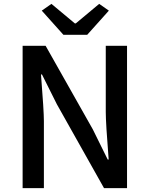

<svg xmlns="http://www.w3.org/2000/svg" viewBox="-20 -973 774 993"><path d="M97 -736H216L460 -304L537 -148H542Q527 -338 527 -393V-736H637V0H518L274 -434L197 -588H192Q207 -398 207 -347V0H97ZM196 -918 246 -953 367 -852H372L493 -953L543 -918L431 -793H308Z"/></svg>

Font: Noto Sans S Chinese Medium
Style: Regular
Weight: 500
Designer: Ryoko NISHIZUKA  (kana & ideographs); Paul D. Hunt (Latin, Greek & Cyrillic); Wenlong ZHANG  (bopomofo); Sandoll Communi
Foundry: Adobe Systems Incorporated
Version: Version 1.000;PS 1;hotconv 1.0.78;makeotf.lib2.5.61930